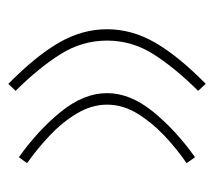

<svg xmlns="http://www.w3.org/2000/svg" viewBox="-46 -532 508 455"><g transform="rotate(90 207.5 -304.0)"><path d="M200.2 -304.2Q200.2 -249.5 243.9 -195.3Q287.6 -141.1 352.1 -95.2L366.2 -114.7Q332.5 -138.2 300.5 -168.5Q268.6 -198.7 248 -233.4Q227.5 -268.1 227.5 -304.2Q227.5 -340.8 248 -375Q268.6 -409.2 300.5 -439.5Q332.5 -469.7 366.2 -492.7L352.1 -512.7Q287.6 -466.8 243.9 -412.8Q200.2 -358.9 200.2 -304.2ZM48.8 -304.2Q48.8 -245.1 80.6 -190.2Q112.3 -135.3 178.2 -70.3L194.8 -87.4Q140.1 -142.6 107.9 -193.8Q75.7 -245.1 75.7 -304.2Q75.7 -363.3 107.9 -414.1Q140.1 -464.8 194.8 -520L178.2 -538.1Q112.3 -473.1 80.6 -418.2Q48.8 -363.3 48.8 -304.2Z"/></g></svg>

Font: Estedad VF
Style: Regular
Weight: 100
Designer: Amin Abedi
Version: Version 7.3